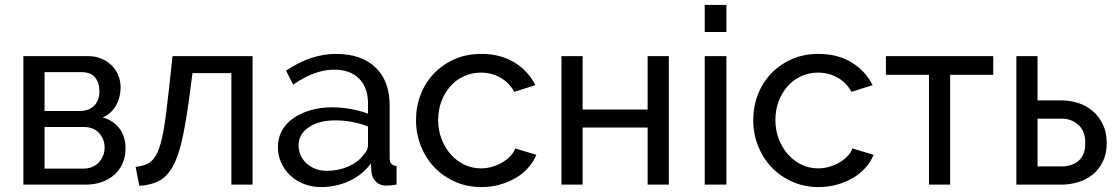

<svg xmlns="http://www.w3.org/2000/svg" viewBox="-20 -750 4543 780"><path d="M338 -522Q366 -522 390 -512.5Q414 -503 432 -486Q450 -469 460 -445.5Q470 -422 470 -394Q470 -377 466 -359.5Q462 -342 453.5 -325.5Q445 -309 431 -295Q417 -281 397 -273Q440 -261 465 -228.5Q490 -196 490 -147Q490 -114 478 -86.5Q466 -59 444.5 -40Q423 -21 393.5 -10.5Q364 0 328 0H75V-522ZM303 -299Q341 -299 362.5 -320.5Q384 -342 384 -380Q384 -412 367 -434.5Q350 -457 310 -457H161V-299ZM318 -65Q358 -65 381.5 -90.5Q405 -116 405 -151Q405 -184 383 -209Q361 -234 320 -234H161V-65Z M531 -72Q563 -75 584.5 -87.5Q606 -100 620.5 -132.5Q635 -165 645 -223.5Q655 -282 665 -376L681 -522H1006V0H920V-453H762L747 -340Q733 -238 717.5 -172.5Q702 -107 679 -68.5Q656 -30 624 -14Q592 2 546 5Z M1284 10Q1247 10 1215 -2.5Q1183 -15 1159.5 -37Q1136 -59 1122.5 -88.5Q1109 -118 1109 -153Q1109 -189 1125 -218.5Q1141 -248 1170.5 -269Q1200 -290 1240.5 -302Q1281 -314 1329 -314Q1367 -314 1406 -307Q1445 -300 1475 -288V-330Q1475 -394 1439 -430.5Q1403 -467 1337 -467Q1258 -467 1171 -406L1142 -463Q1243 -531 1345 -531Q1448 -531 1505.5 -476Q1563 -421 1563 -321V-108Q1563 -77 1591 -76V0Q1577 2 1568 3Q1559 4 1549 4Q1523 4 1507.5 -11.5Q1492 -27 1489 -49L1487 -86Q1452 -39 1398.5 -14.5Q1345 10 1284 10ZM1307 -56Q1354 -56 1394.5 -73.5Q1435 -91 1456 -120Q1475 -139 1475 -159V-236Q1411 -261 1342 -261Q1276 -261 1234.5 -233Q1193 -205 1193 -160Q1193 -138 1201.5 -119Q1210 -100 1225.5 -86Q1241 -72 1262 -64Q1283 -56 1307 -56Z M1670 -262Q1670 -317 1689 -366Q1708 -415 1743 -451.5Q1778 -488 1826.5 -509.5Q1875 -531 1935 -531Q2013 -531 2069.5 -496.5Q2126 -462 2155 -404L2069 -377Q2049 -414 2013 -434.5Q1977 -455 1933 -455Q1897 -455 1865 -440.5Q1833 -426 1810 -400Q1787 -374 1773.5 -339Q1760 -304 1760 -262Q1760 -221 1774 -185Q1788 -149 1811.5 -122.5Q1835 -96 1866.5 -81Q1898 -66 1934 -66Q1957 -66 1979.5 -72.5Q2002 -79 2020.5 -90Q2039 -101 2053 -115.5Q2067 -130 2073 -147L2159 -121Q2147 -92 2125.5 -68Q2104 -44 2075 -27Q2046 -10 2010.5 0Q1975 10 1936 10Q1877 10 1828 -12Q1779 -34 1744 -71Q1709 -108 1689.5 -157.5Q1670 -207 1670 -262Z M2347 -305H2611V-522H2697V0H2611V-232H2347V0H2261V-522H2347Z M2843 0V-522H2931V0ZM2843 -620V-730H2931V-620Z M3040 -262Q3040 -317 3059 -366Q3078 -415 3113 -451.5Q3148 -488 3196.5 -509.5Q3245 -531 3305 -531Q3383 -531 3439.5 -496.5Q3496 -462 3525 -404L3439 -377Q3419 -414 3383 -434.5Q3347 -455 3303 -455Q3267 -455 3235 -440.5Q3203 -426 3180 -400Q3157 -374 3143.5 -339Q3130 -304 3130 -262Q3130 -221 3144 -185Q3158 -149 3181.5 -122.5Q3205 -96 3236.5 -81Q3268 -66 3304 -66Q3327 -66 3349.5 -72.5Q3372 -79 3390.5 -90Q3409 -101 3423 -115.5Q3437 -130 3443 -147L3529 -121Q3517 -92 3495.5 -68Q3474 -44 3445 -27Q3416 -10 3380.5 0Q3345 10 3306 10Q3247 10 3198 -12Q3149 -34 3114 -71Q3079 -108 3059.5 -157.5Q3040 -207 3040 -262Z M3840 0H3754V-446H3579V-522H4015V-446H3840Z M4109 -522H4195V-342H4294Q4328 -342 4360.5 -331.5Q4393 -321 4418.5 -299.5Q4444 -278 4460 -245.5Q4476 -213 4476 -169Q4476 -125 4460 -93Q4444 -61 4418.5 -40.5Q4393 -20 4360 -10Q4327 0 4293 0H4109ZM4293 -74Q4336 -74 4362.5 -97.5Q4389 -121 4389 -169Q4389 -218 4360.5 -243Q4332 -268 4294 -268H4195V-74Z"/></svg>

Font: PTCRaleway Medium
Style: Regular
Weight: 500
Designer: Matt McInerney, Pablo Impallari, Rodrigo Fuenzalida
Foundry: Matt McInerney, Pablo Impallari, Rodrigo Fuenzalida
Version: Version 3.000g; ttfautohint (v1.5) -l 8 -r 28 -G 28 -x 14 -D